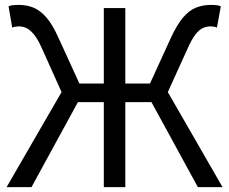

<svg xmlns="http://www.w3.org/2000/svg" viewBox="-20 -766 938 786"><path d="M7 0 232 -389 153 -565Q135 -606 118.5 -625.5Q102 -645 87.5 -651.5Q73 -658 56 -658Q52 -658 44.5 -657Q37 -656 30 -653L15 -740Q23 -744 34 -745Q45 -746 55 -746Q89 -746 116.5 -735Q144 -724 169.5 -695Q195 -666 220 -610L305 -424H405V-733H493V-424H594L679 -610Q705 -666 730 -695Q755 -724 783 -735Q811 -746 844 -746Q855 -746 865.5 -745Q876 -744 884 -740L868 -653Q862 -656 854.5 -657Q847 -658 842 -658Q826 -658 811 -651.5Q796 -645 780.5 -625.5Q765 -606 747 -565L667 -389L891 0H790L600 -348H493V0H405V-348H299L109 0Z"/></svg>

Font: Farlight84_Sys_V01
Style: Regular
Weight: 400
Designer: Ryoko NISHIZUKA  (kana, bopomofo & ideographs); Paul D. Hunt (Latin, Greek & Cyrillic); Sandoll Communications , Soo-you
Foundry: Adobe
Version: Version 2.004;October 29, 2024;FontCreator 14.0.0.2814 64-bi